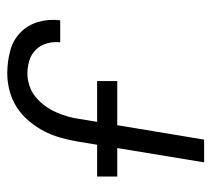

<svg xmlns="http://www.w3.org/2000/svg" viewBox="-46 -522 568 515"><g transform="rotate(-90 237.5 -264.0)"><path d="M60 0 116 -340Q120 -363 126.5 -386Q133 -409 144 -430Q155 -451 171.5 -470.5Q188 -490 208.5 -503Q229 -516 252.5 -522Q276 -528 298 -528Q329 -528 358 -520.5Q387 -513 407.5 -493.5Q428 -474 436.5 -445.5Q445 -417 441 -386H382Q384 -405 379 -422Q374 -439 362.5 -451Q351 -463 334 -468.5Q317 -474 298 -474Q282 -474 265.5 -468.5Q249 -463 235.5 -452Q222 -441 211.5 -426.5Q201 -412 194 -396Q187 -380 182.5 -364Q178 -348 176 -331L121 0ZM278 -233H22V-287H278Z"/></g></svg>

Font: Iosevka QP Light
Style: Italic
Weight: 300
Italic angle: -9°
Designer: Belleve Invis
Foundry: Belleve Invis
Version: Version 20.0.0; ttfautohint (v1.8.4)